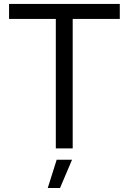

<svg xmlns="http://www.w3.org/2000/svg" viewBox="-20 -749 650 969"><path d="M261.7 0V-665.3H346.9V0ZM25.7 -653.6V-729H584.6V-653.6ZM221 199.9 266.1 57H343.7L282.9 199.9Z"/></svg>

Font: Mona Sans ExtraLight
Style: Regular
Weight: 200
Designer: Deni Anggara
Foundry: GitHub
Version: Version 2.000